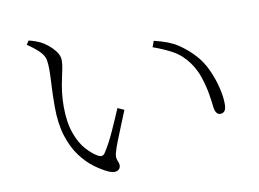

<svg xmlns="http://www.w3.org/2000/svg" viewBox="-71 -781 1142 846"><g transform="rotate(-10 500.0 -358.0)"><path d="M172 -534Q172 -561 168.5 -578.5Q165 -596 148.5 -614Q132 -632 93 -659L104 -676Q121 -672 132 -668Q143 -664 154 -659Q169 -652 187.5 -637Q206 -622 219.5 -603.5Q233 -585 233 -565Q233 -549 229 -528.5Q225 -508 219.5 -483Q214 -458 210 -428Q206 -398 206 -363Q206 -292 223.5 -243Q241 -194 267 -165.5Q293 -137 316 -124Q327 -118 335 -119.5Q343 -121 349 -131Q372 -166 395.5 -218Q419 -270 438 -315L467 -302Q455 -272 440.5 -237Q426 -202 414.5 -172.5Q403 -143 399 -128Q393 -109 395 -98.5Q397 -88 400.5 -81Q404 -74 404 -65Q404 -50 390.5 -43Q377 -36 352 -46Q323 -59 291 -82.5Q259 -106 230.5 -144Q202 -182 184.5 -237.5Q167 -293 167 -369Q167 -421 169.5 -464.5Q172 -508 172 -534ZM637 -552 647 -579Q715 -563 753 -537.5Q791 -512 821 -479Q849 -449 868 -407.5Q887 -366 897 -324.5Q907 -283 907 -251Q907 -229 900 -220Q893 -211 880 -211Q870 -211 863.5 -220Q857 -229 855 -245Q853 -267 847 -303.5Q841 -340 828 -380Q815 -420 791 -453Q762 -493 722.5 -514.5Q683 -536 637 -552Z"/></g></svg>

Font: Source Han Serif JP VF
Style: Regular
Weight: 250
Designer: Ryoko NISHIZUKA 西塚涼子 (kana & ideographs); Frank Grießhammer (Latin, Greek & Cyrillic); Wenlong ZHANG 张文龙 (bopomofo); San
Foundry: Adobe
Version: Version 2.001;hotconv 1.1.0;makeotfexe 2.6.0